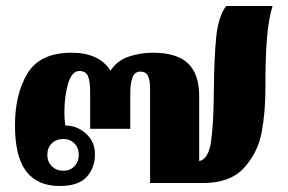

<svg xmlns="http://www.w3.org/2000/svg" viewBox="-20 -611 960 641"><path d="M30 -193Q30 -296 71.5 -365.5Q113 -435 219 -435Q311 -435 349 -375Q370 -408 408.5 -421.5Q447 -435 490 -435Q570 -435 607.5 -399.5Q645 -364 645 -290V-73Q676 -80 684.5 -137.5Q693 -195 694 -309Q695 -421 702 -488.5Q709 -556 735 -591H890Q877 -549 871.5 -486.5Q866 -424 866 -312Q866 -236 853.5 -169Q841 -102 795 -51Q749 0 658 0H481V-315Q481 -343 474 -357.5Q467 -372 449 -372Q429 -372 422 -351.5Q415 -331 415 -304V-181H281V-305Q281 -338 274 -356Q267 -374 245 -374Q220 -374 207.5 -332.5Q195 -291 195 -235Q195 -212 198 -192Q237 -192 267 -165Q297 -138 297 -96Q297 -51 269.5 -20.5Q242 10 179 10Q105 10 67.5 -39Q30 -88 30 -193ZM243 -94Q243 -117 228.5 -132Q214 -147 192 -147Q168 -147 153 -132.5Q138 -118 138 -94Q138 -71 153 -56Q168 -41 192 -41Q214 -41 228.5 -56Q243 -71 243 -94Z"/></svg>

Font: Taviraj Bold
Style: Regular
Weight: 700
Designer: Katatrad Team
Foundry: CadsonDemak
Version: Version 1.030